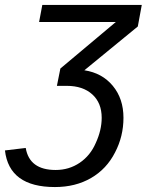

<svg xmlns="http://www.w3.org/2000/svg" viewBox="-71 -548 593 776"><path d="M87 -459 100 -528H502L486 -441L270 -264Q342 -253 385 -201Q428 -149 428 -72Q428 3 394 68Q360 135 297 171.5Q234 208 151 208Q-34 208 -51 60L33 50Q48 139 154 139Q208 139 251 110Q294 81 316 30Q340 -22 340 -72Q340 -132 302 -166.5Q264 -201 199 -201H159L173 -271L397 -459Z"/></svg>

Font: Libra Sans
Style: Italic
Weight: 400
Italic angle: -12°
Foundry: Context Ltd
Version: Version 1.002